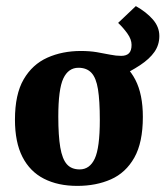

<svg xmlns="http://www.w3.org/2000/svg" viewBox="-20 -600 542 629"><path d="M245 -433Q309 -433 354 -409.5Q399 -386 423.5 -338.5Q448 -291 448 -217Q448 -133 420 -83.5Q392 -34 343.5 -12.5Q295 9 233 9Q170 9 124 -14.5Q78 -38 53.5 -86Q29 -134 29 -208Q29 -291 57.5 -340Q86 -389 135 -411Q184 -433 245 -433ZM237 -378Q204 -378 187.5 -343Q171 -308 171 -218Q171 -155 177.5 -117Q184 -79 199 -62Q214 -45 241 -45Q274 -45 290.5 -80.5Q307 -116 307 -207Q307 -270 301 -307.5Q295 -345 279.5 -361.5Q264 -378 237 -378ZM362 -344 245 -433Q274 -433 297.5 -429Q321 -425 340.5 -421Q360 -417 377 -417Q394 -417 402.5 -425.5Q411 -434 411 -453Q411 -471 397.5 -490Q384 -509 367 -525L425 -580Q459 -561 480.5 -536.5Q502 -512 502 -482Q502 -453 486 -430Q470 -407 439 -386.5Q408 -366 362 -344Z"/></svg>

Font: Rasa
Style: Regular
Weight: 400
Designer: Anna Giedrys (Yrsa+Rasa design), David Brezina (Yrsa art-direction, Rasa art-direction, design)
Foundry: Rosetta Type Foundry
Version: Version 2.004